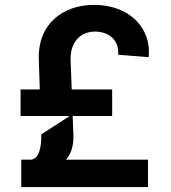

<svg xmlns="http://www.w3.org/2000/svg" viewBox="-20 -757 692 777"><path d="M581.7 -525.6C593.8 -642.8 504.3 -737.2 360.8 -737.2C235.4 -737.2 132.5 -660.9 137.1 -517L141 -394.9H63.2V-287.6H262.1L147 -213.1C148.1 -168.3 140.6 -115.1 105.8 -110.8H66.1V0H578.8V-110.8H247.2C269.9 -137.4 278.4 -171.2 277 -212.4L274.1 -287.6H433.9V-394.9H270.2L265.6 -517C264.9 -593.4 311.1 -628.9 364.3 -629.3C415.5 -628.9 462.7 -600.1 458.1 -535.5Z"/></svg>

Font: Riot Sans 2.0
Style: Bold
Weight: 600
Designer: Rasmus Andersson
Foundry: rsms
Version: Version 3.006;hotconv 1.0.109;makeotfexe 2.5.65596